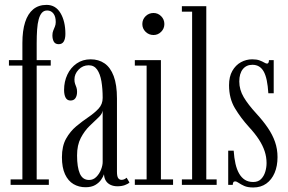

<svg xmlns="http://www.w3.org/2000/svg" viewBox="-20 -776 1210 806"><path d="M24.5 0V-23H74V-500.5H17.5V-523.5H74V-595.5Q74 -647.5 85.5 -683Q97 -718.5 119.5 -737Q142 -755.5 175.5 -755.5Q213.5 -755.5 234 -721Q254.5 -686.5 254.5 -634Q254.5 -613.5 247.8 -602Q241 -590.5 226.5 -590.5Q212 -590.5 206 -601Q200 -611.5 200 -627.5Q200 -639 203.5 -647.5Q207 -656 210.5 -664.5Q214 -673 214 -683.5Q214 -707 204 -719.5Q194 -732 178 -732Q164.5 -732 156 -722.5Q147.5 -713 142.5 -695Q137.5 -677 135.8 -651.8Q134 -626.5 134 -594.5V-523.5H193V-500.5H134V-23H185V0Z M339 10Q311 10 288.5 -3.2Q266 -16.5 253 -44.5Q240 -72.5 240 -116Q240 -162.5 257.2 -193.5Q274.5 -224.5 300 -245.8Q325.5 -267 351 -284.2Q376.5 -301.5 393.8 -320Q411 -338.5 411 -365Q411 -403.5 405.8 -434.5Q400.5 -465.5 387.8 -483.8Q375 -502 352.5 -502Q327.5 -502 310 -483.8Q292.5 -465.5 292.5 -442.5Q292.5 -431.5 295.2 -424Q298 -416.5 300.8 -409Q303.5 -401.5 303.5 -390.5Q303.5 -374.5 296.8 -364.2Q290 -354 276 -354Q262 -354 255.5 -366Q249 -378 249 -398.5Q249 -433.5 262.8 -462.8Q276.5 -492 301.8 -509.5Q327 -527 360.5 -527Q394 -527 418.8 -510Q443.5 -493 457.2 -456.8Q471 -420.5 471 -362.5V-55Q471 -35.5 476.2 -28.2Q481.5 -21 490 -21Q497 -21 502.8 -24Q508.5 -27 511.5 -30L523.5 -10Q518 -4 504.2 1Q490.5 6 473 6Q457 6 444.5 0.2Q432 -5.5 424.8 -16.5Q417.5 -27.5 416.5 -44.5Q413.5 -34.5 404.5 -21.5Q395.5 -8.5 379.5 0.8Q363.5 10 339 10ZM354 -20.5Q371.5 -20.5 384.2 -33.2Q397 -46 404 -63.8Q411 -81.5 411 -96V-312Q409.5 -298 393.2 -282.8Q377 -267.5 356 -247.2Q335 -227 319.2 -197Q303.5 -167 303.5 -123.5Q303.5 -74 315.2 -47.2Q327 -20.5 354 -20.5Z M546 0V-23H595.5V-500.5H546V-523.5H655.5V-23H706.5V0ZM624.5 -629Q605 -629 591.2 -642.5Q577.5 -656 577.5 -675Q577.5 -694.5 591.2 -708Q605 -721.5 624.5 -721.5Q643 -721.5 656.5 -708Q670 -694.5 670 -675Q670 -656 656.5 -642.5Q643 -629 624.5 -629Z M743.5 0V-23H786.5V-727H743.5V-750H846V-23H889.5V0Z M1043.5 11Q1019.5 11 1005.2 4.5Q991 -2 982.2 -8.2Q973.5 -14.5 967 -14.5Q961.5 -14.5 959.5 -10.8Q957.5 -7 957 0H938V-143.5H961Q963 -113 968.5 -88.8Q974 -64.5 983.8 -47.5Q993.5 -30.5 1008 -21.2Q1022.5 -12 1043 -12Q1063.5 -12 1075.8 -24.2Q1088 -36.5 1093.5 -54.8Q1099 -73 1099 -91.5Q1099 -117 1091 -141.2Q1083 -165.5 1066.8 -190.5Q1050.5 -215.5 1025.5 -242.5Q990.5 -281 966 -322Q941.5 -363 941.5 -418.5Q941.5 -454 955.2 -478.2Q969 -502.5 991.2 -514.8Q1013.5 -527 1038.5 -527Q1057.5 -527 1069.5 -522.5Q1081.5 -518 1089 -513.5Q1096.5 -509 1101 -509Q1105 -509 1107 -512.8Q1109 -516.5 1109 -523.5H1129V-384.5H1106.5Q1104.5 -416 1099.8 -438.8Q1095 -461.5 1087 -475.8Q1079 -490 1067.2 -497Q1055.5 -504 1039.5 -504Q1014 -504 999.2 -485.5Q984.5 -467 984.5 -434Q984.5 -399.5 1003 -368.2Q1021.5 -337 1056 -299.5Q1084.5 -268.5 1104.2 -239.5Q1124 -210.5 1134.5 -180.5Q1145 -150.5 1145 -116.5Q1145 -79 1132.8 -50.2Q1120.5 -21.5 1097.8 -5.2Q1075 11 1043.5 11Z"/></svg>

Font: Imbue 48pt Light
Style: Regular
Weight: 300
Designer: Tyler Finck
Foundry: Etcetera Type Company
Version: Version 1.102